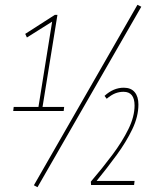

<svg xmlns="http://www.w3.org/2000/svg" viewBox="-20 -768 681 799"><path d="M35 -306 37 -323H140L197 -678L92 -612L85 -627L208 -706H219L157 -323H247L245 -306ZM136 11 121 3 552 -748 568 -740ZM359 2 358 -12Q406 -68 447.5 -123.5Q489 -179 514.5 -231Q540 -283 540 -329Q540 -386 494 -386Q476 -386 459.5 -379.5Q443 -373 424 -357L415 -369Q452 -403 495 -403Q525 -403 540.5 -384.5Q556 -366 556 -333Q556 -283 530.5 -230Q505 -177 465.5 -123Q426 -69 382 -15H540L538 2Z"/></svg>

Font: Georama SemiCondensed Thin
Style: Italic
Weight: 100
Width: 4
Italic angle: -9°
Designer: Jean-Baptiste Levee
Foundry: Production Type
Version: Version 1.000